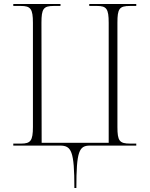

<svg xmlns="http://www.w3.org/2000/svg" viewBox="-20 -734 757 968"><path d="M355 214H365C365 27 379 0 434 0H667V-10H636C582 -10 572 -24 572 -94V-619C572 -690 581 -704 636 -704H667V-714H430V-704H469C517 -704 528 -690 528 -619V-14H190L189 -619C189 -690 199 -704 251 -704H285V-714H47V-704H85C134 -704 146 -690 146 -619V-94C146 -24 134 -10 86 -10H47V0H282C340 0 355 27 355 214Z"/></svg>

Font: Noto Serif Display ExtraLight
Style: Regular
Weight: 200
Designer: Monotype Design Team
Foundry: Monotype Imaging Inc.
Version: Version 2.009